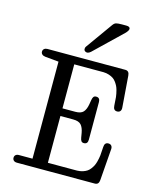

<svg xmlns="http://www.w3.org/2000/svg" viewBox="-143 -1098 987 1206"><g transform="rotate(15 350.0 -495.0)"><path d="M462.9 -40Q482.9 -40.5 499.5 -45.9Q516.1 -51.3 527.3 -59.1Q538.6 -66.9 547.6 -79.3Q556.6 -91.8 561.5 -101.8Q566.4 -111.8 570.6 -126.7Q574.7 -141.6 575.9 -149.7Q577.1 -157.7 579.1 -169.9L583 -226.1Q584.5 -255.9 608.9 -255.9Q622.1 -255.9 628.9 -247.8Q635.7 -239.7 634.8 -226.1L619.1 -21Q617.2 9.8 591.8 9.8H85Q71.3 9.8 63.7 2.9Q56.2 -3.9 56.2 -15.1Q56.2 -26.4 63.7 -33.2Q71.3 -40 85 -40H172.9V-670.9L85 -679.2Q71.3 -680.7 63.7 -687.7Q56.2 -694.8 56.2 -705.1Q56.2 -716.3 64.2 -723.1Q72.3 -730 85 -730H591.8Q617.2 -730 619.1 -699.2L634.8 -494.1Q635.7 -480.5 628.9 -472.2Q622.1 -463.9 608.9 -463.9Q584.5 -463.9 583 -494.1L579.1 -549.8Q577.1 -562 575.9 -570.1Q574.7 -578.1 570.6 -593Q566.4 -607.9 561.5 -617.9Q556.6 -627.9 547.6 -640.6Q538.6 -653.3 527.3 -660.9Q516.1 -668.5 499.5 -674.1Q482.9 -679.7 462.9 -680.2H272.9V-394H356Q392.6 -394 408 -411.1Q423.3 -428.2 429.2 -461.9L434.1 -491.2Q436.5 -505.9 441.9 -512.9Q447.3 -520 459 -520Q483.9 -520 483.9 -491.2V-247.1Q483.9 -217.8 459 -217.8Q447.3 -217.8 441.9 -225.1Q436.5 -232.4 434.1 -247.1L429.2 -275.9Q423.3 -309.6 408 -326.9Q392.6 -344.2 356 -344.2H272.9V-40ZM314.9 -806.2Q310.1 -799.8 310.5 -790.3Q311 -780.8 318.8 -775.9Q334.5 -766.1 354 -783.2L530.8 -953.1Q552.7 -974.6 550.5 -987.3Q548.3 -1000 524.9 -1000H498Q471.7 -1000 460.2 -996.8Q448.7 -993.7 439 -980Z"/></g></svg>

Font: Director
Style: Regular
Weight: 400
Designer: Ange Degheest & May Jolivet & Justine Herbel
Foundry: Velvetyne Type Foundry
Version: Version 1.000;FEAKit 1.0